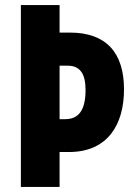

<svg xmlns="http://www.w3.org/2000/svg" viewBox="-20 -734 527 754"><path d="M467 -383C467 -527 397 -606 255 -606H214V-714H62V0H214V-137H251C403 -137 467 -245 467 -383ZM236 -266H214V-476H246C293 -476 316 -446 316 -381C316 -300 288 -266 236 -266Z"/></svg>

Font: Noto Sans Thai Looped ExtraCondensed ExtraBold
Style: Regular
Weight: 800
Width: 2
Designer: Sasikarn Vongin, Ben Mitchell
Foundry: The Fontpad Ltd
Version: Version 1.001